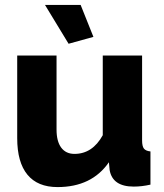

<svg xmlns="http://www.w3.org/2000/svg" viewBox="-20 -751 667 781"><path d="M360 -601 308 -731H163L259 -573ZM423 -91 426 -59Q438 8 524 8Q557 8 592 0V-135Q573 -137 565.5 -146.5Q558 -156 558 -180V-525H398V-201Q356 -125 283 -125Q248 -125 229 -150.5Q210 -176 210 -224V-525H50V-189Q50 -91 91.5 -40.5Q133 10 214 10Q353 10 423 -91Z"/></svg>

Font: RT Raleway ExtraBold
Style: Regular
Weight: 400
Designer: Matt McInerney, Pablo Impallari, Rodrigo Fuenzalida — Edited by Milan Moffatt in April 2016
Foundry: Matt McInerney, Pablo Impallari, Rodrigo Fuenzalida — Edited by Milan Moffatt in April 2016
Version: Version 3.001